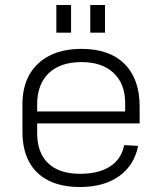

<svg xmlns="http://www.w3.org/2000/svg" viewBox="-20 -743 650 770"><path d="M301 7Q227 7 175.5 -18.5Q124 -44 97 -93.5Q70 -143 70 -215V-325Q70 -395 98.5 -444.5Q127 -494 180 -520.5Q233 -547 307 -547Q419 -547 479.5 -486.5Q540 -426 540 -316V-248H117V-296H493L482 -277V-329Q482 -407 435.5 -450.5Q389 -494 307 -494Q222 -494 175.5 -449.5Q129 -405 129 -324V-210Q129 -130 173.5 -88Q218 -46 301 -46Q376 -46 421.5 -75.5Q467 -105 478 -161L534 -158Q518 -79 457 -36Q396 7 301 7ZM265 -723V-612H206V-723ZM401 -723V-612H342V-723Z"/></svg>

Font: Pathway Extreme 8pt Thin 12pt Thin
Style: Regular
Weight: 250
Version: Version 1.001;gftools[0.9.26]